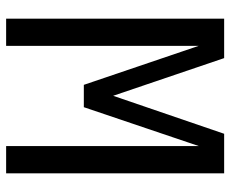

<svg xmlns="http://www.w3.org/2000/svg" viewBox="-84 -686 769 642"><g transform="rotate(90 301.0 -364.5)"><path d="M42 0H132.8V-644L263.2 -259.8H337.9L467.8 -644V0H559.1V-729H426.8L299.8 -357.9L173.8 -729H42Z"/></g></svg>

Font: Hack
Style: Regular
Weight: 400
Monospace: yes
Designer: Christopher Simpkins
Foundry: Christopher Simpkins
Version: Version 2.010